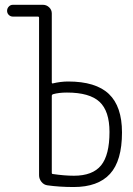

<svg xmlns="http://www.w3.org/2000/svg" viewBox="-20 -750 540 780"><path d="M190.4 -360.4V-47.9Q190.4 -43 195.3 -43Q242.2 -36.1 280.3 -36.1Q356.4 -36.1 390.6 -78.1Q424.8 -120.1 424.8 -213.9Q424.8 -298.8 384.3 -336.4Q343.8 -374 252 -374Q218.8 -374 195.3 -367.2Q190.4 -365.2 190.4 -360.4ZM32.2 -682.6Q22.5 -682.6 15.6 -689.5Q8.8 -696.3 8.8 -706.1Q8.8 -715.8 15.6 -723.1Q22.5 -730.5 32.2 -730.5H154.3Q168.9 -730.5 179.7 -720.2Q190.4 -710 190.4 -695.3V-415Q190.4 -413.1 191.9 -411.6Q193.4 -410.2 194.3 -411.1Q226.6 -418.9 256.8 -418.9Q369.1 -418.9 422.4 -368.2Q475.6 -317.4 475.6 -211.9Q475.6 -96.7 426.8 -43.5Q377.9 9.8 279.3 9.8Q221.7 9.8 172.9 2.9Q158.2 1 148.4 -11.2Q138.7 -23.4 138.7 -38.1V-677.7Q138.7 -682.6 133.8 -682.6Z"/></svg>

Font: Rounded-L Mgen+ 1m light
Style: Regular
Weight: 200
Designer: [Source Han Sans]
Ryoko NISHIZUKA  (kana & ideographs); Paul D. Hunt (Latin, Greek & Cyrillic); Wenlong ZHANG  (bopomofo
Version: Version 1.059.20150602